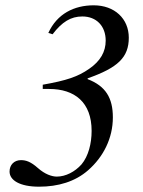

<svg xmlns="http://www.w3.org/2000/svg" viewBox="-20 -696 540 723"><path d="M178 -567C214 -614 247 -634 290 -634C343 -634 378 -598 378 -543C378 -501 358 -466 316 -437C273 -407 231 -393 141 -377V-361H165C261 -361 325 -311 325 -203C325 -156 313 -108 287 -77C262 -49 227 -31 194 -31C175 -31 149 -40 123 -63C96 -87 78 -93 59 -93C33 -93 16 -75 16 -50C16 -17 55 7 127 7C199 7 263 -12 312 -55C369 -105 405 -175 405 -254C405 -327 378 -372 310 -398V-401C424 -441 465 -480 465 -554C465 -626 411 -676 333 -676C259 -676 195 -644 162 -572Z"/></svg>

Font: XITS
Style: Italic
Weight: 400
Italic angle: -16.33°
Designer: MicroPress Inc., with final additions and corrections provided by Coen Hoffman, Elsevier (retired)
Version: Version 1.302